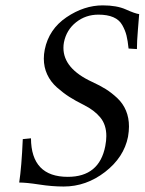

<svg xmlns="http://www.w3.org/2000/svg" viewBox="-20 -678 533 708"><path d="M493.2 -626Q492.2 -609.9 488.5 -567.4Q484.9 -524.9 484.9 -497.1L454.1 -499Q451.2 -527.8 446.5 -546.9Q441.9 -565.9 430.9 -585.4Q419.9 -605 397.9 -614.5Q376 -624 342.8 -624Q295.9 -624 260.5 -595.9Q225.1 -567.9 215.8 -522Q213.9 -512.2 213.9 -501.5Q213.9 -424.8 319.8 -376Q348.6 -362.8 370.1 -349.4Q391.6 -335.9 412.6 -316.2Q433.6 -296.4 444.6 -270Q455.6 -243.7 455.6 -211.4Q455.6 -194.3 452.1 -173.8Q437 -97.7 367.4 -43.9Q297.9 9.8 214.8 9.8Q171.9 9.8 124.5 2.4Q77.1 -4.9 50.8 -4.9Q59.6 -62 64 -165L94.2 -168Q95.2 -25.9 230 -25.9Q346.2 -25.9 368.2 -139.2Q372.1 -159.7 372.1 -176.3Q372.1 -217.8 350.1 -244.6Q328.1 -271.5 289.1 -291Q257.8 -306.6 235.6 -320.8Q213.4 -335 189.9 -355.7Q166.5 -376.5 154.1 -403.3Q141.6 -430.2 141.6 -461.9Q141.6 -478 145 -495.1Q160.2 -570.3 225.1 -614.3Q290 -658.2 358.9 -658.2Q410.6 -658.2 444.3 -643.1Q478 -627.9 493.2 -626Z"/></svg>

Font: Linux Libertine
Style: Italic
Weight: 400
Italic angle: -12°
Designer: Philipp H. Poll
Foundry: Philipp H. Poll
Version: Version 5.1.6 ; ttfautohint (v0.9)